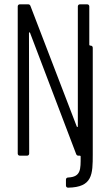

<svg xmlns="http://www.w3.org/2000/svg" viewBox="-20 -720 512 888"><path d="M393 -513V-690C393 -696 389 -700 383 -700H350C344 -700 340 -696 340 -690V-136C340 -132 336 -131 335 -135L121 -692C119 -698 115 -700 110 -700H72C66 -700 62 -696 62 -690V-10C62 -4 66 0 72 0H105C111 0 115 -4 115 -10L114 -567C114 -571 118 -572 119 -568L332 -8C334 -2 338 0 343 0H349C351 0 353 1 353 4C353 63 355 98 295 101C289 101 285 105 285 111V138C285 144 289 148 295 148C408 146 409 87 409 -7V-499C409 -505 405 -509 399 -509H397C395 -509 393 -511 393 -513Z"/></svg>

Font: Barlow Condensed Light
Style: Regular
Weight: 300
Width: 3
Designer: Jeremy Tribby
Foundry: Tribby Type
Version: Version 1.422;hotconv 1.0.109;makeotfexe 2.5.65596